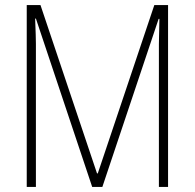

<svg xmlns="http://www.w3.org/2000/svg" viewBox="-20 -734 765 754"><path d="M342 0H382L603 -660H606C605 -607 604 -579 604 -561V0H640V-714H586L364 -53H361L139 -714H85V0H121V-562C121 -582 120 -608 118 -661H121Z"/></svg>

Font: Noto Sans Bengali Condensed ExtraLight
Style: Regular
Weight: 200
Width: 3
Designer: Joana Ranito - Universal Thirst; Jelle Bosma - Monotype Design Team
Foundry: Universal Thirst ehf.
Version: Version 3.000